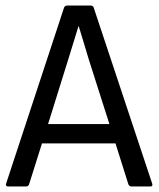

<svg xmlns="http://www.w3.org/2000/svg" viewBox="-20 -675 574 695"><path d="M10 0Q-1 0 2 -10L212 -648Q216 -655 223 -655H308Q316 -655 319 -648L531 -10Q534 0 524 0H456Q449 0 445 -7L398 -156H132L85 -7Q82 0 74 0ZM228 -463 154 -226H376L301 -461Q292 -491 283 -521Q274 -551 265 -580H264Z"/></svg>

Font: Sofia Sans Semi Condensed
Style: Regular
Weight: 400
Designer: Botio Nikoltchev, Ani Petrova
Foundry: lettersoup
Version: Version 4.100; ttfautohint (v1.8.4.7-5d5b)